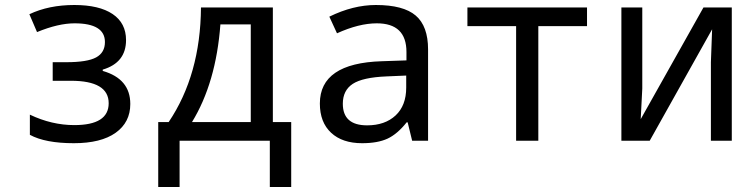

<svg xmlns="http://www.w3.org/2000/svg" viewBox="-20 -566 3040 772"><path d="M247.1 -315.9Q331.1 -315.9 366.5 -335.2Q401.9 -354.5 401.9 -397Q401.9 -472.2 279.8 -472.2Q214.4 -472.2 128.9 -437L98.1 -508.8Q176.3 -545.9 278.8 -545.9Q378.9 -545.9 432.9 -509.5Q486.8 -473.1 486.8 -404.8Q486.8 -314 393.1 -286.1V-280.8Q503.9 -249 503.9 -147.9Q503.9 -74.2 445.1 -32.2Q386.2 9.8 276.9 9.8Q162.1 9.8 100.1 -23.9V-105Q188 -63 278.8 -63Q417 -63 417 -150.9Q417 -241.2 265.1 -241.2H191.9V-315.9Z M1150.9 186H1064.9V0H702.1V186H616.2V-75.2H658.2Q786.1 -265.1 788.1 -536.1H1077.1V-75.2H1150.9ZM988.3 -75.2V-467.8H866.2Q848.6 -232.9 752 -75.2Z M1637.2 0 1619.1 -74.2H1615.2Q1577.6 -26.9 1538.1 -8.5Q1498.5 9.8 1436 9.8Q1356.4 9.8 1311.3 -32.2Q1266.1 -74.2 1266.1 -149.9Q1266.1 -312 1515.1 -319.8L1614.3 -323.2V-356.9Q1614.3 -472.2 1495.1 -472.2Q1423.3 -472.2 1335 -432.1L1304.2 -499Q1399.9 -545.9 1491.2 -545.9Q1602.1 -545.9 1651.6 -503.4Q1701.2 -460.9 1701.2 -367.2V0ZM1613.3 -262.2 1534.2 -258.8Q1438.5 -254.9 1398.4 -228.8Q1358.4 -202.6 1358.4 -148.9Q1358.4 -62 1456.1 -62Q1527.8 -62 1570.6 -101.8Q1613.3 -141.6 1613.3 -213.9Z M2340.3 -460.9H2144.5V0H2055.2V-460.9H1859.4V-536.1H2340.3Z M2562.5 -536.1V-210L2556.2 -86.9L2808.6 -536.1H2922.4V0H2838.4V-315.9L2843.3 -448.2L2592.3 0H2478.5V-536.1Z"/></svg>

Font: WenQuanYi Micro Hei Mono
Style: Regular
Weight: 400
Foundry: Ascender Corporation
Version: Version 0.2.0-beta